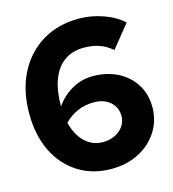

<svg xmlns="http://www.w3.org/2000/svg" viewBox="-108 -801 815 902"><g transform="rotate(-15 300.0 -350.0)"><path d="M325 11Q233 11 163.5 -33Q94 -77 55.5 -155.5Q17 -234 17 -339Q17 -451 59.5 -534.5Q102 -618 178.5 -664.5Q255 -711 357 -711Q416 -711 474.5 -690.5Q533 -670 570 -635L481 -525Q452 -550 419.5 -561.5Q387 -573 345 -573Q288 -573 249 -545Q210 -517 190 -464Q170 -411 170 -334Q203 -381 250 -407Q297 -433 349 -433Q418 -433 471 -406Q524 -379 554 -331Q584 -283 584 -221Q584 -155 550.5 -102.5Q517 -50 458.5 -19.5Q400 11 325 11ZM323 -313Q280 -313 243.5 -297Q207 -281 179 -252Q189 -212 208.5 -182.5Q228 -153 256 -137Q284 -121 317 -121Q350 -121 376 -133.5Q402 -146 417.5 -168Q433 -190 433 -218Q433 -246 419 -267.5Q405 -289 380.5 -301Q356 -313 323 -313Z"/></g></svg>

Font: Red Hat Text
Style: Bold
Weight: 700
Designer: Pentagram, MCKL
Foundry: MCKL
Version: Version 1.030